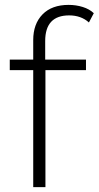

<svg xmlns="http://www.w3.org/2000/svg" viewBox="-20 -766 404 786"><path d="M165 -598V-522H332V-479H166V0H116V-479H20V-522H116V-602Q116 -668 154 -707Q192 -746 261 -746Q291 -746 318.5 -737.5Q346 -729 364 -712L344 -674Q312 -703 263 -703Q165 -703 165 -598Z"/></svg>

Font: Montserrat Atlas Light
Style: Regular
Weight: 300
Designer: Julieta Ulanovsky
Foundry: Julieta Ulanovsky
Version: Version 7.200